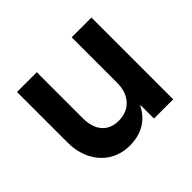

<svg xmlns="http://www.w3.org/2000/svg" viewBox="-123 -661 830 830"><g transform="rotate(-45 292.5 -245.5)"><path d="M245.8 9.2Q191.7 9.2 150.4 -16.2Q109.2 -41.7 86.2 -87.5Q63.3 -133.3 63.3 -193.3V-500H184.2V-218.3Q184.2 -163.3 210.8 -132.1Q237.5 -100.8 286.7 -100.8Q337.5 -100.8 367.5 -133.8Q397.5 -166.7 397.5 -221.7V-500H518.3V0H400.8V-80.8H397.5Q376.7 -37.5 337.5 -14.2Q298.3 9.2 245.8 9.2Z"/></g></svg>

Font: Funnel Sans Light SemiBold
Style: Regular
Weight: 600
Version: Version 1.000